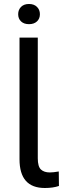

<svg xmlns="http://www.w3.org/2000/svg" viewBox="-20 -940 318 970"><path d="M78.6 -750H170.9V-140.1Q170.9 -98.6 186.8 -83.7Q202.6 -68.8 231.9 -68.8Q249 -68.8 276.9 -73.7L277.8 -0.5Q248 9.8 206.5 9.8Q78.6 9.8 78.6 -135.3ZM86.4 -831.8Q71.8 -845.7 71.8 -868.2Q71.8 -890.6 86.4 -905.3Q101.1 -919.9 126.5 -919.9Q151.9 -919.9 166.7 -905.3Q181.6 -890.6 181.6 -868.2Q181.6 -845.7 166.7 -831.8Q151.9 -817.9 126.5 -817.9Q101.1 -817.9 86.4 -831.8Z"/></svg>

Font: Bert Sans Medium
Style: Regular
Weight: 500
Designer: Christian Robertson, Adam Twardoch, & Cristiano Sobral
Foundry: Google
Version: Version 12.135;January 10, 2020;FontCreator 12.0.0.2547 64-b